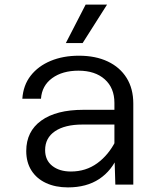

<svg xmlns="http://www.w3.org/2000/svg" viewBox="-20 -802 690 834"><path d="M481 0 477 -133V-355Q477 -420 435 -457.5Q393 -495 321 -495Q251 -495 206.5 -462.5Q162 -430 158 -373H77Q81 -432 113.5 -473.5Q146 -515 200 -537.5Q254 -560 323 -560Q395 -560 448 -535Q501 -510 530 -463.5Q559 -417 559 -352V0ZM275 12Q221 12 180 -7Q139 -26 116.5 -61.5Q94 -97 94 -146Q94 -231 159 -278Q224 -325 342 -325H490V-261H338Q262 -261 219 -232Q176 -203 176 -150Q176 -106 207 -81.5Q238 -57 288 -57Q353 -57 402.5 -93Q452 -129 483 -191L493 -127Q466 -61 411 -24.5Q356 12 275 12ZM266 -615 352 -782H445L339 -615Z"/></svg>

Font: Azeret Mono Light
Style: Regular
Weight: 300
Designer: Martin Vácha
Foundry: Displaay
Version: Version 1.002